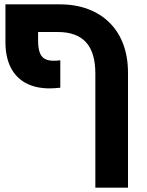

<svg xmlns="http://www.w3.org/2000/svg" viewBox="-20 -622 673 882"><path d="M418 240V-284Q418 -381 375 -428Q332 -475 245 -475H5V-602H255Q327 -602 385 -580Q443 -558 484 -517Q525 -476 546.5 -418Q568 -360 568 -287V240ZM208 -216Q143 -216 97.5 -241Q52 -266 28.5 -313.5Q5 -361 5 -429V-602H155V-437Q155 -400 163 -379.5Q171 -359 187 -351Q203 -343 225 -343Q233 -343 241.5 -343.5Q250 -344 257 -345V-219Q246 -218 232.5 -217Q219 -216 208 -216Z"/></svg>

Font: Noto Sans
Style: Bold
Weight: 700
Designer: Monotype Design Team
Foundry: Monotype Imaging Inc.
Version: Version 2.000;GOOG;noto-source:20170915:90ef993387c0; ttfaut